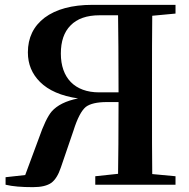

<svg xmlns="http://www.w3.org/2000/svg" viewBox="-20 -762 778 792"><path d="M116 10C150 10 175 4 192 -8C208 -20 221 -41 231 -71L283 -223C299 -274 316 -306 334 -321C351 -334 380 -341 421 -341H469C469 -208 468 -109 467 -45L373 -35V0H704V-35L608 -44C607 -110 607 -211 607 -346V-395C607 -529 607 -630 608 -697L704 -706V-742H361C277 -742 211 -724 164 -689C118 -654 95 -606 95 -546C95 -497 112 -457 145 -424C180 -389 233 -366 302 -356C252 -346 216 -328 193 -302C177 -283 159 -246 140 -191L84 -40L3 -31V0C32 7 69 10 116 10ZM389 -381C288 -381 231 -441 231 -541C231 -591 244 -630 271 -657C298 -685 338 -699 391 -699H467C468 -633 469 -527 469 -381Z"/></svg>

Font: AllPunType Bold
Style: Regular
Weight: 700
Version: 1.0